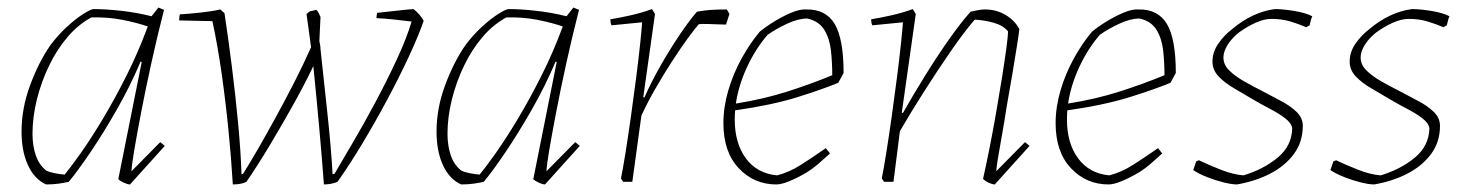

<svg xmlns="http://www.w3.org/2000/svg" viewBox="-20 -481 3879 508"><path d="M102 7Q71 -7 54 -44Q37 -81 37 -133Q37 -194 59.5 -255Q82 -316 113 -361Q133 -388 157 -410Q181 -432 201 -444.5Q221 -457 228 -457Q259 -457 300 -452.5Q341 -448 381 -438L399 -461L414 -455Q396 -385 380.5 -314.5Q365 -244 353.5 -184Q342 -124 335 -82.5Q328 -41 328 -28L404 -105L416 -95L324 7Q318 7 308 2.5Q298 -2 293 -7L355 -317L352 -318Q324 -252 288.5 -190Q253 -128 219.5 -78.5Q186 -29 162 0Q149 3 134.5 5Q120 7 102 7ZM151 -19Q166 -37 193 -75Q220 -113 251.5 -165.5Q283 -218 314.5 -280.5Q346 -343 371 -411Q342 -421 304 -428.5Q266 -436 222 -435Q188 -417 159.5 -384Q131 -351 110 -307.5Q89 -264 77.5 -217.5Q66 -171 66 -127Q66 -96 74.5 -70.5Q83 -45 102 -30Q109 -26 123.5 -23Q138 -20 151 -19Z M596 7Q592 -61 584.5 -136.5Q577 -212 566.5 -286Q556 -360 542 -425L454 -427Q454 -430 454.5 -435Q455 -440 456 -443Q475 -444 508.5 -447.5Q542 -451 563 -456L574 -446Q584 -380 593.5 -304.5Q603 -229 610 -155Q617 -81 619 -20L623 -21Q639 -46 661.5 -85Q684 -124 709.5 -170.5Q735 -217 759.5 -265Q784 -313 803 -356Q800 -378 797 -400.5Q794 -423 791 -444Q794 -446 796 -448Q798 -450 800 -451Q804 -452 809 -453Q814 -454 817 -455Q821 -451 823.5 -446Q826 -441 828 -436Q827 -421 826.5 -405Q826 -389 825 -372Q826 -367 827 -362Q828 -357 828 -351Q837 -267 846.5 -179Q856 -91 860 -20L865 -21Q883 -52 912.5 -102Q942 -152 973 -210Q1004 -268 1030 -324Q1056 -380 1069 -424Q1045 -427 1021.5 -429.5Q998 -432 976 -433Q976 -436 976.5 -440Q977 -444 978 -447Q998 -449 1028 -452.5Q1058 -456 1074 -457Q1091 -444 1101 -426Q1088 -388 1063 -334Q1038 -280 1006 -220Q974 -160 939.5 -102.5Q905 -45 873 0Q867 3 857 5Q847 7 837 7Q832 -62 824.5 -144.5Q817 -227 809 -306Q785 -256 754.5 -201.5Q724 -147 692.5 -94.5Q661 -42 632 0Q619 7 596 7Z M1200 7Q1169 -7 1152 -44Q1135 -81 1135 -133Q1135 -194 1157.5 -255Q1180 -316 1211 -361Q1231 -388 1255 -410Q1279 -432 1299 -444.5Q1319 -457 1326 -457Q1357 -457 1398 -452.5Q1439 -448 1479 -438L1497 -461L1512 -455Q1494 -385 1478.5 -314.5Q1463 -244 1451.5 -184Q1440 -124 1433 -82.5Q1426 -41 1426 -28L1502 -105L1514 -95L1422 7Q1416 7 1406 2.5Q1396 -2 1391 -7L1453 -317L1450 -318Q1422 -252 1386.5 -190Q1351 -128 1317.5 -78.5Q1284 -29 1260 0Q1247 3 1232.5 5Q1218 7 1200 7ZM1249 -19Q1264 -37 1291 -75Q1318 -113 1349.5 -165.5Q1381 -218 1412.5 -280.5Q1444 -343 1469 -411Q1440 -421 1402 -428.5Q1364 -436 1320 -435Q1286 -417 1257.5 -384Q1229 -351 1208 -307.5Q1187 -264 1175.5 -217.5Q1164 -171 1164 -127Q1164 -96 1172.5 -70.5Q1181 -45 1200 -30Q1207 -26 1221.5 -23Q1236 -20 1249 -19Z M1629 0 1623 -9Q1628 -33 1635 -77Q1642 -121 1649.5 -174Q1657 -227 1663.5 -278Q1670 -329 1674 -367.5Q1678 -406 1679 -422L1598 -414Q1595 -420 1595 -430Q1615 -433 1646.5 -440Q1678 -447 1705 -457L1713 -444L1682 -224L1685 -223Q1702 -262 1727 -306Q1752 -350 1778 -388.5Q1804 -427 1824 -450Q1839 -453 1857 -454.5Q1875 -456 1903 -456L1910 -444L1901 -416Q1895 -416 1881.5 -416.5Q1868 -417 1853.5 -417.5Q1839 -418 1829 -417Q1819 -406 1800 -380Q1781 -354 1758 -318.5Q1735 -283 1713.5 -245.5Q1692 -208 1677 -175L1653 0Z M2034 7Q1975 7 1934.5 -36Q1894 -79 1894 -155Q1894 -198 1907 -242Q1920 -286 1942 -326Q1964 -366 1990 -397Q2007 -411 2030 -425Q2053 -439 2075 -448Q2097 -457 2113 -456Q2165 -457 2188.5 -417.5Q2212 -378 2212 -288L2198 -262Q2157 -245 2090 -224Q2023 -203 1925 -189Q1924 -177 1924 -165Q1924 -102 1953.5 -62Q1983 -22 2036 -17Q2068 -25 2100 -45.5Q2132 -66 2165 -89L2176 -75Q2164 -64 2147.5 -49.5Q2131 -35 2113 -24Q2091 -11 2069.5 -2Q2048 7 2034 7ZM2011 -389Q1979 -352 1956.5 -303.5Q1934 -255 1927 -207Q2002 -219 2065.5 -239.5Q2129 -260 2182 -282Q2182 -316 2178.5 -347.5Q2175 -379 2161 -402Q2147 -425 2116 -432Q2092 -432 2063 -418.5Q2034 -405 2011 -389Z M2612 7Q2606 7 2596 2.5Q2586 -2 2581 -8Q2589 -43 2598 -88.5Q2607 -134 2615.5 -182.5Q2624 -231 2631 -275Q2638 -319 2642.5 -352Q2647 -385 2647 -398Q2634 -414 2608.5 -421Q2583 -428 2559 -429Q2532 -398 2497 -347.5Q2462 -297 2426 -240.5Q2390 -184 2361 -134L2344 0H2319L2313 -9Q2318 -33 2325 -77Q2332 -121 2339.5 -174Q2347 -227 2353.5 -278Q2360 -329 2364 -367.5Q2368 -406 2369 -422L2288 -414Q2285 -420 2285 -430Q2305 -433 2336.5 -440Q2368 -447 2395 -457L2403 -444L2366 -183L2369 -182Q2395 -228 2426.5 -279Q2458 -330 2490 -375.5Q2522 -421 2548 -450Q2557 -452 2567 -454Q2577 -456 2586 -456Q2616 -456 2640.5 -441.5Q2665 -427 2677 -404Q2676 -394 2671 -361.5Q2666 -329 2658.5 -285Q2651 -241 2643 -196Q2637 -156 2630.5 -120.5Q2624 -85 2620 -60Q2616 -35 2616 -28L2692 -105L2704 -95Z M2913 7Q2854 7 2813.5 -36Q2773 -79 2773 -155Q2773 -198 2786 -242Q2799 -286 2821 -326Q2843 -366 2869 -397Q2886 -411 2909 -425Q2932 -439 2954 -448Q2976 -457 2992 -456Q3044 -457 3067.5 -417.5Q3091 -378 3091 -288L3077 -262Q3036 -245 2969 -224Q2902 -203 2804 -189Q2803 -177 2803 -165Q2803 -102 2832.5 -62Q2862 -22 2915 -17Q2947 -25 2979 -45.5Q3011 -66 3044 -89L3055 -75Q3043 -64 3026.5 -49.5Q3010 -35 2992 -24Q2970 -11 2948.5 -2Q2927 7 2913 7ZM2890 -389Q2858 -352 2835.5 -303.5Q2813 -255 2806 -207Q2881 -219 2944.5 -239.5Q3008 -260 3061 -282Q3061 -316 3057.5 -347.5Q3054 -379 3040 -402Q3026 -425 2995 -432Q2971 -432 2942 -418.5Q2913 -405 2890 -389Z M3253 7Q3239 7 3217 1.5Q3195 -4 3173.5 -12.5Q3152 -21 3137 -31L3145 -54L3152 -57Q3177 -45 3210 -32Q3243 -19 3270 -17Q3323 -33 3360.5 -64Q3398 -95 3399 -142Q3397 -155 3381 -167.5Q3365 -180 3342 -192Q3319 -204 3295 -218Q3270 -233 3245 -247.5Q3220 -262 3204 -279Q3188 -296 3188 -318Q3188 -343 3203 -365Q3218 -387 3240 -404Q3266 -426 3294.5 -439.5Q3323 -453 3353 -457Q3374 -457 3404.5 -452Q3435 -447 3452 -438L3449 -430L3445 -414L3436 -409Q3415 -418 3393 -424.5Q3371 -431 3344 -431Q3325 -431 3302.5 -421Q3280 -411 3258 -395Q3240 -381 3228.5 -363Q3217 -345 3217 -329Q3217 -310 3232 -295Q3247 -280 3270.5 -266.5Q3294 -253 3318 -241Q3344 -227 3369 -214Q3394 -201 3410.5 -185Q3427 -169 3427 -148Q3427 -105 3403 -73Q3379 -41 3339.5 -21Q3300 -1 3253 7Z M3616 7Q3602 7 3580 1.5Q3558 -4 3536.5 -12.5Q3515 -21 3500 -31L3508 -54L3515 -57Q3540 -45 3573 -32Q3606 -19 3633 -17Q3686 -33 3723.5 -64Q3761 -95 3762 -142Q3760 -155 3744 -167.5Q3728 -180 3705 -192Q3682 -204 3658 -218Q3633 -233 3608 -247.5Q3583 -262 3567 -279Q3551 -296 3551 -318Q3551 -343 3566 -365Q3581 -387 3603 -404Q3629 -426 3657.5 -439.5Q3686 -453 3716 -457Q3737 -457 3767.5 -452Q3798 -447 3815 -438L3812 -430L3808 -414L3799 -409Q3778 -418 3756 -424.5Q3734 -431 3707 -431Q3688 -431 3665.5 -421Q3643 -411 3621 -395Q3603 -381 3591.5 -363Q3580 -345 3580 -329Q3580 -310 3595 -295Q3610 -280 3633.5 -266.5Q3657 -253 3681 -241Q3707 -227 3732 -214Q3757 -201 3773.5 -185Q3790 -169 3790 -148Q3790 -105 3766 -73Q3742 -41 3702.5 -21Q3663 -1 3616 7Z"/></svg>

Font: Labrada ExtraLight
Style: Italic
Weight: 200
Italic angle: -7°
Designer: Mercedes Jáuregui
Foundry: Omnibus-Type Team
Version: Version 1.000; ttfautohint (v1.8.4.7-5d5b)